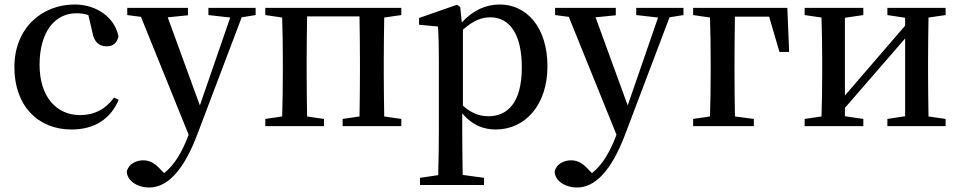

<svg xmlns="http://www.w3.org/2000/svg" viewBox="-20 -561 4270 854"><path d="M487 -127C451 -76 399 -49 337 -49C231 -49 156 -130 156 -273C156 -418 223 -502 320 -502C338 -502 355 -500 373 -494L391 -417C398 -376 419 -355 454 -355C482 -355 499 -368 507 -398C492 -481 412 -541 312 -541C169 -541 44 -439 44 -262C44 -90 149 15 298 15C402 15 472 -33 508 -117Z M1117 -526H907V-494L1004 -483L869 -92L726 -484L816 -493V-526H546V-494L607 -486L819 38L817 44C789 116 757 172 710 209L699 198C673 169 650 152 617 152C585 152 551 169 544 202C545 244 592 273 644 273C719 273 795 207 861 28L1055 -484L1117 -494Z M1765 -494V-526H1160V-494L1235 -483C1237 -427 1238 -349 1238 -294V-232C1238 -178 1237 -99 1235 -43L1160 -32V0H1421V-32L1346 -43C1345 -99 1344 -178 1344 -232V-294C1344 -350 1345 -432 1346 -488H1579C1580 -432 1581 -350 1581 -294V-232C1581 -178 1580 -99 1579 -43L1504 -32V0H1765V-32L1689 -43C1688 -99 1687 -178 1687 -232V-294C1687 -349 1688 -427 1689 -483Z M2039 -429C2091 -475 2129 -484 2161 -484C2245 -484 2301 -412 2301 -261C2301 -104 2237 -44 2153 -44C2113 -44 2077 -57 2039 -91ZM2027 -530 2013 -540 1844 -481V-451L1928 -443C1931 -397 1932 -358 1932 -295V24C1932 85 1931 152 1929 218L1848 230V262H2133V230L2038 217C2037 150 2036 82 2036 23V-57C2082 -2 2134 15 2185 15C2315 15 2415 -93 2415 -266C2415 -439 2323 -541 2203 -541C2143 -541 2085 -517 2034 -461Z M3020 -526H2810V-494L2907 -483L2772 -92L2629 -484L2719 -493V-526H2449V-494L2510 -486L2722 38L2720 44C2692 116 2660 172 2613 209L2602 198C2576 169 2553 152 2520 152C2488 152 2454 169 2447 202C2448 244 2495 273 2547 273C2622 273 2698 207 2764 28L2958 -484L3020 -494Z M3401 -487 3447 -330H3490L3482 -526H3063V-494L3138 -483C3140 -427 3141 -348 3141 -290V-232C3141 -178 3140 -99 3138 -43L3063 -32V0H3333V-32L3249 -43C3248 -99 3247 -178 3247 -232V-290C3247 -349 3248 -431 3249 -487Z M4186 -494V-526H3927V-494L4006 -482V-447L3738 -136V-482L3820 -494V-526H3559V-494L3634 -483C3636 -427 3637 -349 3637 -294V-232C3637 -178 3636 -99 3634 -43L3559 -32V0H3820V-32L3738 -44V-81L4006 -390V-44L3927 -32V0H4186V-32L4110 -43C4109 -99 4108 -178 4108 -232V-294C4108 -349 4109 -427 4110 -483Z"/></svg>

Font: Source Han Serif CN SemiBold
Style: Regular
Weight: 600
Designer: Ryoko NISHIZUKA 西塚涼子 (kana & ideographs); Frank Grießhammer (Latin, Greek & Cyrillic); Wenlong ZHANG 张文龙 (bopomofo); San
Foundry: Adobe Systems Incorporated
Version: Version 1.000;PS 1;hotconv 16.6.53;makeotf.lib2.5.65590